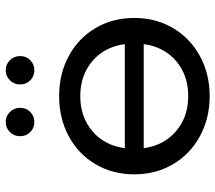

<svg xmlns="http://www.w3.org/2000/svg" viewBox="-62 -706 773 690"><g transform="rotate(-90 325.0 -360.5)"><path d="M469 -500.5C426.3 -523.5 378.3 -535 325 -535C271.7 -535 223.7 -523.5 181 -500.5C138.3 -477.5 104.8 -445.5 80.5 -404.5C56.2 -363.5 44 -317 44 -265C44 -213 56.2 -166.5 80.5 -125.5C104.8 -84.5 138.3 -52.3 181 -29C223.7 -5.7 271.7 6 325 6C378.3 6 426.3 -5.7 469 -29C511.7 -52.3 545.2 -84.5 569.5 -125.5C593.8 -166.5 606 -213 606 -265C606 -317 593.8 -363.5 569.5 -404.5C545.2 -445.5 511.7 -477.5 469 -500.5ZM199 -415.5C233 -444.5 275 -459 325 -459C375 -459 417 -444.5 451 -415.5C485 -386.5 505.3 -347.7 512 -299H138C144.7 -347.7 165 -386.5 199 -415.5ZM451 -114.5C417 -85.5 375 -71 325 -71C275.7 -71 233.8 -85.5 199.5 -114.5C165.2 -143.5 144.7 -182.3 138 -231H512C505.3 -182.3 485 -143.5 451 -114.5ZM196 -638.5C206 -628.8 218 -624 232 -624C246 -624 258 -628.8 268 -638.5C278 -648.2 283 -660.3 283 -675C283 -689.7 278 -702 268 -712C258 -722 246 -727 232 -727C218 -727 206 -722 196 -712C186 -702 181 -689.7 181 -675C181 -660.3 186 -648.2 196 -638.5ZM382 -638.5C392 -628.8 404 -624 418 -624C432 -624 444 -628.8 454 -638.5C464 -648.2 469 -660.3 469 -675C469 -689.7 464 -702 454 -712C444 -722 432 -727 418 -727C404 -727 392 -722 382 -712C372 -702 367 -689.7 367 -675C367 -660.3 372 -648.2 382 -638.5Z"/></g></svg>

Font: ICO Headline
Style: Regular
Weight: 500
Designer: Julieta Ulanovsky
Foundry: Julieta Ulanovsky
Version: Version 7.200